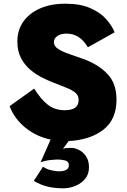

<svg xmlns="http://www.w3.org/2000/svg" viewBox="-20 -738 688 1040"><path d="M165 -258Q203 -198 240.5 -169.5Q278 -141 331 -141Q406 -141 406 -196Q406 -221 388 -236Q370 -251 339 -263Q308 -275 268 -291Q242 -301 209 -317.5Q176 -334 145.5 -359Q115 -384 94.5 -422Q74 -460 74 -514Q74 -575 106.5 -621Q139 -667 197.5 -692.5Q256 -718 334 -718Q414 -718 468 -694.5Q522 -671 554 -635.5Q586 -600 601 -563L456 -482Q412 -556 341 -556Q309 -556 290.5 -543Q272 -530 272 -509Q272 -488 295 -473Q318 -458 354.5 -445.5Q391 -433 433 -418Q511 -390 561 -338.5Q611 -287 611 -198Q611 -91 540 -35.5Q469 20 352 26L321 68Q330 65 341.5 64Q353 63 365 63Q386 63 408.5 74.5Q431 86 446.5 109.5Q462 133 462 168Q462 206 441 231Q420 256 388 269Q356 282 324 282Q278 282 240.5 273.5Q203 265 163 242L213 165Q233 179 258.5 184.5Q284 190 298 190Q323 190 338 182.5Q353 175 353 157Q353 136 332.5 131Q312 126 290 126Q282 126 255.5 128.5Q229 131 200 141L254 18Q178 2 118.5 -45.5Q59 -93 32 -163Z"/></svg>

Font: Jost* Heavy
Style: Regular
Weight: 800
Version: Version 3.7